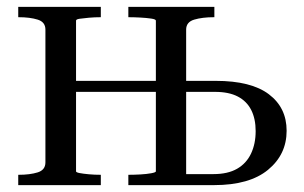

<svg xmlns="http://www.w3.org/2000/svg" viewBox="-20 -538 883 558"><path d="M112 -66V-452Q112 -474 89.5 -481Q67 -488 34 -488H33V-518H273V-488Q255 -488 238.5 -486.5Q222 -485 211.5 -483.5Q201 -482 201 -478V-40Q201 -37 211.5 -35Q222 -33 238.5 -31.5Q255 -30 273 -30V0H33V-30H34Q67 -30 89.5 -37Q112 -44 112 -66ZM172 -271V-303H463V-271ZM521 -452V-32H600Q642 -32 669 -47.5Q696 -63 709.5 -91.5Q723 -120 723 -157Q723 -193 710 -218.5Q697 -244 671 -257.5Q645 -271 605 -271H478V-303H607Q710 -303 761.5 -264Q813 -225 813 -158Q813 -89 759 -44.5Q705 0 602 0H353V-30Q369 -30 387.5 -31Q406 -32 419.5 -34.5Q433 -37 433 -40V-478Q433 -482 419.5 -484Q406 -486 387.5 -487Q369 -488 353 -488V-518H603V-488H602Q568 -488 544.5 -481Q521 -474 521 -452Z"/></svg>

Font: Roboto Serif 144pt
Style: Regular
Weight: 400
Version: Version 1.008